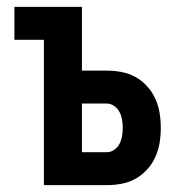

<svg xmlns="http://www.w3.org/2000/svg" viewBox="-20 -540 540 560"><path d="M108 0V-424H22V-520H219V-334H291Q313 -334 334.5 -330Q356 -326 375 -315.5Q394 -305 409 -288.5Q424 -272 433 -252Q442 -232 445.5 -210.5Q449 -189 449 -167Q449 -145 445.5 -123.5Q442 -102 433 -82Q424 -62 409 -45.5Q394 -29 375 -18.5Q356 -8 334.5 -4Q313 0 291 0ZM291 -96Q303 -96 313 -103Q323 -110 328.5 -120.5Q334 -131 336 -143Q338 -155 338 -167Q338 -179 336 -191Q334 -203 328.5 -213.5Q323 -224 313 -231Q303 -238 291 -238H219V-96Z"/></svg>

Font: Iosevka Term
Style: Bold
Weight: 700
Monospace: yes
Designer: Belleve Invis
Foundry: Belleve Invis
Version: Version 30.0.1